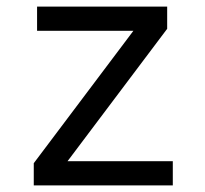

<svg xmlns="http://www.w3.org/2000/svg" viewBox="-20 -560 620 580"><path d="M82 0H502V-73H184L485 -473V-540H92V-467H383L82 -67Z"/></svg>

Font: CommitMono-dimboump
Style: Regular
Weight: 400
Monospace: yes
Designer: Eigil Nikolajsen
Foundry: Eigil Nikolajsen
Version: Version 1.143